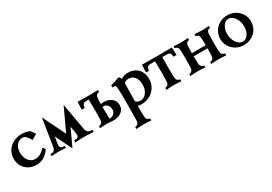

<svg xmlns="http://www.w3.org/2000/svg" viewBox="33 -1521 3922 2764"><g transform="rotate(-30 1994.5 -139.0)"><path d="M421.9 -463.9 474.6 -389.6 386.2 -336.4Q358.9 -384.3 332.5 -411.6Q306.2 -439 274.4 -439Q212.9 -439 174.6 -389.9Q136.2 -340.8 136.2 -265.1Q136.2 -187.5 178 -133.5Q219.7 -79.6 286.1 -79.6Q376.5 -79.6 449.7 -169.4L484.9 -131.3Q398.9 2.4 258.3 2.4Q150.9 2.4 82.5 -65.2Q14.2 -132.8 14.2 -237.8Q14.2 -289.6 34.2 -335.7Q54.2 -381.8 89.8 -416.3Q125.5 -450.7 178.2 -470.7Q231 -490.7 292.5 -490.7Q348.6 -490.7 421.9 -463.9Z M849.1 -172.9 1024.9 -551.3 1103.5 -106.9V-107.4Q1106.9 -87.4 1114.5 -73.2Q1122.1 -59.1 1129.9 -51.8Q1137.7 -44.4 1152.3 -39.8Q1167 -35.2 1176.3 -33.9Q1185.5 -32.7 1205.1 -31.2V1.5Q1103.5 -4.9 1056.6 -4.9Q1002.4 -4.9 899.9 1.5V-31.2L937.5 -34.7H937Q977.5 -38.6 977.5 -85Q977.5 -95.7 976.1 -103.5L954.1 -229.5Q930.7 -179.2 884.3 -79.1Q837.9 21 822.3 54.2L687.5 -221.7Q674.8 -142.6 668.5 -103.5Q667 -94.2 667 -85Q667 -38.1 706.5 -34.2H706.1Q710 -33.7 725.3 -32.2Q740.7 -30.8 743.7 -30.8V2Q642.1 -4.4 616.7 -4.4Q599.6 -4.4 505.9 1.5V-31.2L543 -34.7Q583 -40.5 593.8 -106.9Q604 -171.9 628.7 -329.8Q653.3 -487.8 663.6 -552.2Z M1437 -485.8Q1501.5 -485.8 1561 -489.3V-457.5Q1542 -455.1 1529.8 -448.7Q1517.6 -442.4 1510.7 -431.9Q1503.9 -421.4 1501 -405Q1498 -388.7 1497.1 -366.7Q1496.1 -344.7 1495.6 -314.5Q1495.6 -300.3 1495.6 -292.5Q1521 -298.3 1546.9 -298.3Q1580.6 -298.3 1611.6 -288.6Q1642.6 -278.8 1668 -260.7Q1693.4 -242.7 1708.5 -213.1Q1723.6 -183.6 1723.6 -147Q1723.6 -110.4 1707.8 -81.1Q1691.9 -51.8 1665.3 -33.9Q1638.7 -16.1 1606.4 -6.8Q1574.2 2.4 1539.1 2.4Q1517.6 2.4 1480 -1.2Q1442.4 -4.9 1424.3 -4.9Q1391.6 -4.9 1312.5 1.5V-30.3Q1344.7 -35.2 1359.9 -53Q1375 -70.8 1376 -106Q1376 -116.2 1376.7 -147.7Q1377.4 -179.2 1377.9 -206.3Q1378.4 -233.4 1378.4 -244.1Q1378.4 -364.3 1376 -436.5H1331.5Q1302.2 -436.5 1287.4 -423.3Q1272.5 -410.2 1269.5 -383.3L1267.1 -361.3H1215.8Q1220.2 -428.7 1221.7 -488.3Q1298.3 -488.3 1357.4 -487.1Q1416.5 -485.8 1437 -485.8ZM1495.1 -244.1Q1495.1 -240.7 1495.8 -157.5Q1496.6 -74.2 1497.6 -49.8Q1501 -49.3 1508.8 -49.3Q1544.9 -49.3 1573.2 -75.7Q1601.6 -102.1 1601.6 -145Q1601.6 -189 1575.4 -217.8Q1549.3 -246.6 1516.1 -246.6Q1505.9 -246.6 1495.1 -244.1ZM1468.3 -283.7Q1468.3 -283.2 1468.8 -283.2Z M2056.6 -490.7Q2102.5 -490.7 2142.3 -476.1Q2182.1 -461.4 2212.6 -433.1Q2243.2 -404.8 2260.7 -359.6Q2278.3 -314.5 2278.3 -257.3Q2278.3 -183.6 2240.5 -123.5Q2202.6 -63.5 2140.6 -30.5Q2078.6 2.4 2006.3 2.4Q1970.7 2.4 1941.4 -3.9Q1942.4 126 1943.4 152.8Q1943.4 196.8 1957.3 216.8Q1971.2 236.8 2007.3 241.7V273.9Q1927.7 267.6 1882.8 267.6Q1837.9 267.6 1758.3 273.9V241.7Q1791 237.3 1806.2 219.7Q1821.3 202.1 1821.8 166.5Q1824.7 44.4 1824.7 -89.4Q1824.7 -107.9 1824.7 -142.6Q1824.7 -220.7 1824.5 -257.1Q1824.2 -293.5 1821.8 -338.4Q1819.3 -383.3 1813.7 -400.6Q1808.1 -418 1798.3 -418Q1793 -418 1763.7 -411.1L1757.3 -452.1Q1786.1 -458 1809.6 -465.3Q1833 -472.7 1857.9 -482.4Q1882.8 -492.2 1897.9 -497.1L1917.5 -494.6Q1929.7 -480.5 1936.5 -455.6Q1994.1 -490.7 2056.6 -490.7ZM1940.4 -118.2Q1940.4 -114.7 1940.4 -107.2Q1940.4 -99.6 1940.4 -93.5Q1940.4 -87.4 1940.4 -81.5Q1975.1 -49.3 2015.1 -49.3Q2075.7 -49.3 2116 -103Q2156.2 -156.7 2156.2 -240.2Q2156.2 -316.4 2118.7 -363.5Q2081.1 -410.6 2022.5 -410.6Q1981 -410.6 1944.8 -383.3V-382.8L1942.9 -277.3Q1942.9 -270.5 1941.7 -217.5Q1940.4 -164.6 1940.4 -118.2Z M2638.2 -486.8H2637.7Q2668.9 -488.3 2787.1 -488.3Q2788.6 -415.5 2793 -361.3H2741.2L2739.3 -383.3Q2734.4 -436.5 2677.2 -436.5H2599.6Q2597.2 -326.7 2597.2 -244.1Q2597.2 -196.8 2600.1 -106Q2601.1 -70.8 2616 -53Q2630.9 -35.2 2663.6 -30.3V1.5Q2584 -4.9 2539.1 -4.9Q2494.1 -4.9 2414.6 1.5V-30.3Q2447.3 -35.2 2462.2 -53Q2477.1 -70.8 2478 -106Q2481 -196.8 2481 -244.1Q2481 -362.3 2478.5 -436.5H2400.9Q2343.3 -436.5 2338.9 -383.3L2336.9 -361.3H2285.2Q2289.6 -415.5 2291 -488.3Q2408.7 -488.3 2440.4 -486.8H2439.9Q2481.9 -485.8 2539.1 -485.8Q2596.2 -485.8 2638.2 -486.8Z M3404.3 -489.7V-457.5Q3372.6 -453.1 3359.6 -435.8Q3346.7 -418.5 3345.7 -382.3Q3342.8 -291.5 3342.8 -244.1Q3342.8 -196.8 3345.7 -106Q3346.7 -70.8 3361.8 -53Q3377 -35.2 3409.2 -30.3V1.5Q3329.6 -4.9 3284.7 -4.9Q3239.7 -4.9 3160.2 1.5V-30.3Q3192.9 -35.2 3207.8 -53Q3222.7 -70.8 3223.6 -106Q3223.6 -112.8 3224.4 -136.2Q3225.1 -159.7 3225.6 -182.4Q3226.1 -205.1 3226.1 -220.7H2995.6Q2996.6 -154.3 2998.5 -106Q2999.5 -70.8 3014.4 -53Q3029.3 -35.2 3061.5 -30.3V1.5Q2982.4 -4.9 2937.5 -4.9Q2892.1 -4.9 2813 1.5V-30.3Q2845.2 -35.2 2860.4 -53Q2875.5 -70.8 2876.5 -106Q2878.9 -181.6 2878.9 -244.1Q2878.9 -306.6 2876.5 -382.3Q2875.5 -418.5 2862.3 -435.8Q2849.1 -453.1 2817.4 -457.5V-489.7Q2897 -483.4 2937.5 -483.4Q2977.5 -483.4 3057.1 -489.7V-457.5Q3025.4 -453.1 3012.5 -436Q2999.5 -418.9 2998.5 -382.3Q2996.6 -333.5 2995.6 -272.5H3226.1Q3226.1 -288.1 3225.6 -309.8Q3225.1 -331.5 3224.4 -353.3Q3223.6 -375 3223.6 -382.3Q3222.7 -418.5 3209.7 -435.8Q3196.8 -453.1 3165 -457.5V-489.7Q3244.1 -483.4 3284.7 -483.4Q3325.2 -483.4 3404.3 -489.7Z M3484.9 -120.4Q3451.7 -176.8 3451.7 -244.1Q3451.7 -311.5 3484.9 -367.9Q3518.1 -424.3 3576.9 -457.5Q3635.7 -490.7 3707.5 -490.7Q3779.3 -490.7 3838.1 -457.5Q3897 -424.3 3930.2 -367.9Q3963.4 -311.5 3963.4 -244.1Q3963.4 -176.8 3930.2 -120.4Q3897 -64 3838.1 -30.8Q3779.3 2.4 3707.5 2.4Q3635.7 2.4 3576.9 -30.8Q3518.1 -64 3484.9 -120.4ZM3696.8 -439Q3645 -439 3609.4 -387Q3573.7 -335 3573.7 -259.3Q3573.7 -203.1 3593.5 -154.5Q3613.3 -106 3646.5 -77.6Q3679.7 -49.3 3717.8 -49.3Q3770.5 -49.3 3805.9 -101.6Q3841.3 -153.8 3841.3 -230Q3841.3 -315.4 3798.1 -377.2Q3754.9 -439 3696.8 -439Z"/></g></svg>

Font: Flanker
Style: Bold
Weight: 700
Designer: Flanker
Foundry: Flanker
Version: Version 2.021